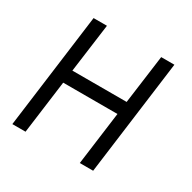

<svg xmlns="http://www.w3.org/2000/svg" viewBox="-153 -841 998 996"><g transform="rotate(30 346.5 -342.5)"><path d="M132 -686H212L173 -395H498L537 -686H616L526 1H446L488 -317H163L121 1H42Z"/></g></svg>

Font: Bellota Text
Style: Bold Italic
Weight: 700
Italic angle: -7.5°
Designer: Kemie Guaida
Foundry: Kemie Guaida
Version: Version 4.001